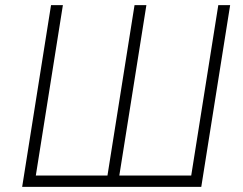

<svg xmlns="http://www.w3.org/2000/svg" viewBox="-20 -725 944 745"><path d="M66 0 178 -705H224L119 -44H397L502 -705H548L443 -44H722L827 -705H873L761 0Z"/></svg>

Font: Nunito Sans 7pt Condensed ExtraLight
Style: Italic
Weight: 250
Width: 3
Italic angle: -9°
Designer: Vernon Adams
Foundry: Vernon Adams
Version: Version 3.101;gftools[0.9.27]